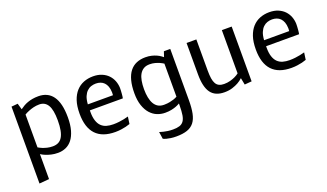

<svg xmlns="http://www.w3.org/2000/svg" viewBox="-70 -971 2821 1658"><g transform="rotate(-20 1340.0 -142.0)"><path d="M135.7 -509.3 151.9 -452.6Q168 -464.4 185.8 -474.9Q203.6 -485.4 224.6 -492.9Q245.6 -500.5 270.3 -504.9Q294.9 -509.3 325.2 -509.3Q367.2 -509.3 400.1 -493.9Q433.1 -478.5 456.1 -447Q479 -415.5 491 -366.7Q502.9 -317.9 502.9 -251Q502.9 -182.6 488.8 -133.1Q474.6 -83.5 450 -52Q425.3 -20.5 391.8 -5.9Q358.4 8.8 319.8 8.8Q286.1 8.8 258.3 2.2Q230.5 -4.4 210 -12.7Q186.5 -22 167.5 -34.7V194.8L77.1 202.6V-503.9ZM167.5 -96.7Q184.6 -86.4 204.6 -78.1Q221.7 -71.3 245.1 -65.4Q268.6 -59.6 295.9 -59.6Q324.7 -59.6 346.4 -70.1Q368.2 -80.6 382.8 -104.2Q397.5 -127.9 404.8 -165.5Q412.1 -203.1 412.1 -255.9Q412.1 -352.5 386 -396.2Q359.9 -439.9 308.1 -439.9Q278.8 -439.9 253.4 -433.3Q228 -426.8 209 -418.9Q186.5 -410.2 167.5 -398.4Z M828.6 -442.4Q805.7 -442.4 784.4 -435.3Q763.2 -428.2 746.1 -411.6Q729 -395 717.5 -367.9Q706.1 -340.8 703.1 -296.9H934.1Q934.1 -304.7 934.6 -309.1Q935.1 -313 935.1 -316.9Q935.1 -320.8 935.1 -324.2Q934.1 -355.5 925.8 -377.7Q917.5 -399.9 903.3 -414.3Q889.2 -428.7 870.1 -435.5Q851.1 -442.4 828.6 -442.4ZM982.9 -14.6Q965.3 -8.3 943.8 -2.9Q925.3 1.5 900.4 5.1Q875.5 8.8 845.7 8.8Q727.5 8.8 668 -54.7Q608.4 -118.2 608.4 -244.6Q608.4 -315.4 625 -364.5Q641.6 -413.6 670.9 -445.8Q700.2 -478 740.2 -493.7Q780.3 -509.3 826.7 -509.3Q872.6 -509.3 907.2 -494.6Q941.9 -480 964.8 -455.8Q987.8 -431.6 999.8 -400.4Q1011.7 -369.1 1012.7 -335.4Q1012.7 -325.2 1012 -309.8Q1011.2 -294.4 1010 -281.5Q1008.8 -268.6 1007.6 -257.8Q1006.3 -247.1 1004.9 -242.2H701.7V-224.6Q701.7 -179.7 712.4 -147Q723.1 -114.3 742.9 -95Q762.7 -75.7 790.5 -67.6Q818.4 -59.6 852.1 -59.6Q879.9 -59.6 905 -62.7Q930.2 -65.9 949.7 -69.8Q972.7 -74.2 992.2 -80.1Z M1199.7 138.2Q1216.3 144 1235.8 148.4Q1252.4 152.3 1274.2 155.5Q1295.9 158.7 1320.8 158.7Q1357.4 158.7 1381.1 151.1Q1404.8 143.6 1418.9 124.3Q1433.1 105 1438.7 71.8Q1444.3 38.6 1444.8 -19V-35.2Q1429.2 -25.4 1408.7 -17.6Q1391.1 -10.7 1365.7 -5.4Q1340.3 0 1307.6 0Q1270 0 1235.1 -13.9Q1200.2 -27.8 1173.1 -57.9Q1146 -87.9 1129.6 -135.5Q1113.3 -183.1 1113.3 -248.5Q1113.3 -316.9 1126.5 -366.2Q1139.6 -415.5 1164.8 -447.3Q1189.9 -479 1226.1 -494.1Q1262.2 -509.3 1308.1 -509.3Q1339.8 -509.3 1365 -502.9Q1390.1 -496.6 1409.2 -487.8Q1428.2 -479 1440.9 -470Q1453.6 -460.9 1460.9 -455.1L1477.1 -503.4H1535.6V-32.7Q1535.6 38.6 1525.6 87.6Q1515.6 136.7 1491.7 167.2Q1467.8 197.8 1427.7 211.4Q1387.7 225.1 1328.1 225.1Q1298.8 225.1 1276.6 221.7Q1254.4 218.3 1239.3 214.4Q1221.7 209.5 1209.5 203.6ZM1318.8 -68.4H1324.7Q1353 -68.8 1375.2 -73.5Q1397.5 -78.1 1413.1 -83.5Q1431.2 -89.8 1444.8 -97.7V-401.4Q1428.7 -411.6 1409.2 -420.4Q1392.6 -427.7 1370.4 -433.8Q1348.1 -439.9 1321.8 -439.9Q1288.6 -439.9 1266.1 -426.3Q1243.7 -412.6 1229.7 -388.2Q1215.8 -363.8 1209.7 -329.6Q1203.6 -295.4 1203.6 -253.9Q1203.6 -211.9 1210.4 -177.2Q1217.3 -142.6 1231.4 -118.4Q1245.6 -94.2 1267.1 -81.5Q1288.6 -68.8 1318.8 -68.4Z M2100.1 0 2034.7 5.4 2022.5 -57.6Q2003.4 -39.1 1977.1 -24.4Q1954.6 -11.7 1922.6 -1.5Q1890.6 8.8 1849.1 8.8Q1764.2 8.8 1724.9 -45.2Q1685.5 -99.1 1685.5 -213.9V-503.4H1775.4V-217.3Q1775.4 -174.8 1780 -144.8Q1784.7 -114.7 1795.7 -95.9Q1806.6 -77.1 1825 -68.4Q1843.3 -59.6 1870.1 -59.6Q1900.9 -59.6 1926.5 -66.7Q1952.1 -73.7 1970.7 -82.5Q1992.7 -92.8 2009.8 -106V-503.4H2100.1Z M2448.2 -442.4Q2425.3 -442.4 2404.1 -435.3Q2382.8 -428.2 2365.7 -411.6Q2348.6 -395 2337.2 -367.9Q2325.7 -340.8 2322.8 -296.9H2553.7Q2553.7 -304.7 2554.2 -309.1Q2554.7 -313 2554.7 -316.9Q2554.7 -320.8 2554.7 -324.2Q2553.7 -355.5 2545.4 -377.7Q2537.1 -399.9 2522.9 -414.3Q2508.8 -428.7 2489.7 -435.5Q2470.7 -442.4 2448.2 -442.4ZM2602.5 -14.6Q2585 -8.3 2563.5 -2.9Q2544.9 1.5 2520 5.1Q2495.1 8.8 2465.3 8.8Q2347.2 8.8 2287.6 -54.7Q2228 -118.2 2228 -244.6Q2228 -315.4 2244.6 -364.5Q2261.2 -413.6 2290.5 -445.8Q2319.8 -478 2359.9 -493.7Q2399.9 -509.3 2446.3 -509.3Q2492.2 -509.3 2526.9 -494.6Q2561.5 -480 2584.5 -455.8Q2607.4 -431.6 2619.4 -400.4Q2631.3 -369.1 2632.3 -335.4Q2632.3 -325.2 2631.6 -309.8Q2630.9 -294.4 2629.6 -281.5Q2628.4 -268.6 2627.2 -257.8Q2626 -247.1 2624.5 -242.2H2321.3V-224.6Q2321.3 -179.7 2332 -147Q2342.8 -114.3 2362.5 -95Q2382.3 -75.7 2410.2 -67.6Q2438 -59.6 2471.7 -59.6Q2499.5 -59.6 2524.7 -62.7Q2549.8 -65.9 2569.3 -69.8Q2592.3 -74.2 2611.8 -80.1Z"/></g></svg>

Font: Mako
Style: Regular
Weight: 400
Designer: vernon adams
Foundry: vernon adams
Version: Version 1.000